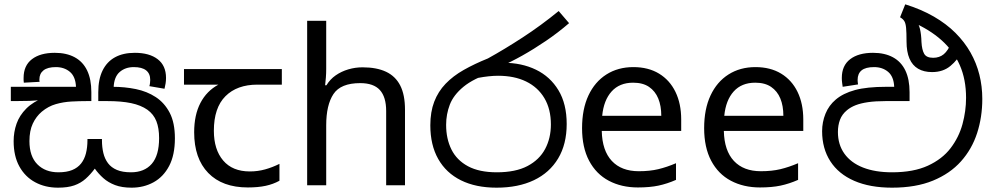

<svg xmlns="http://www.w3.org/2000/svg" viewBox="-20 -856 4594 887"><path d="M588 11Q543 11 511.5 -1Q480 -13 457.5 -33Q435 -53 418 -77Q398 -50 375.5 -30Q353 -10 323 0.5Q293 11 248 11Q189 11 142.5 -14Q96 -39 69.5 -87Q43 -135 43 -204Q43 -246 56.5 -284.5Q70 -323 101.5 -354.5Q133 -386 185 -406L187 -397Q153 -391 116 -390Q79 -389 50 -389H30V-455H331Q329 -502 303 -524Q277 -546 238 -546Q200 -546 181 -531Q162 -516 162 -489Q162 -487 162 -484Q162 -481 163 -478L90 -474Q89 -479 89 -485.5Q89 -492 89 -496Q89 -553 127.5 -582.5Q166 -612 233 -612Q287 -612 325 -591.5Q363 -571 382.5 -530.5Q402 -490 402 -430V-389H382Q347 -389 310 -387Q273 -385 238 -375Q203 -365 173 -340Q147 -318 131.5 -285Q116 -252 116 -204Q116 -134 152.5 -97Q189 -60 250 -60Q288 -60 313.5 -70.5Q339 -81 354.5 -100.5Q370 -120 377 -147.5Q384 -175 384 -208V-214H451V-208Q451 -176 457.5 -149Q464 -122 479 -102Q494 -82 520 -71Q546 -60 585 -60Q647 -60 681 -99Q715 -138 715 -218Q715 -264 702.5 -296Q690 -328 661 -349Q631 -370 586 -379.5Q541 -389 475 -389H434V-430Q434 -490 454 -530.5Q474 -571 511.5 -591.5Q549 -612 603 -612Q670 -612 708.5 -582.5Q747 -553 747 -496Q747 -483 745 -470.5Q743 -458 740 -446L670 -458Q672 -463 673 -472.5Q674 -482 674 -487Q674 -516 655 -531Q636 -546 598 -546Q559 -546 533 -523.5Q507 -501 505 -452L486 -455H501Q556 -455 607.5 -444.5Q659 -434 699.5 -407.5Q740 -381 764 -335Q788 -289 788 -217Q788 -140 761.5 -89.5Q735 -39 689.5 -14Q644 11 588 11Z M1125 10Q1007 10 942 -57Q877 -124 877 -245Q877 -325 906 -380.5Q935 -436 989 -465H830V-537H1282V-465H1169Q1075 -465 1021.5 -411.5Q968 -358 968 -252Q968 -165 1011 -114.5Q1054 -64 1134 -64Q1171 -64 1205 -73.5Q1239 -83 1271 -99V-21Q1242 -5 1207 2.5Q1172 10 1125 10Z M1487 -537Q1487 -518 1485.5 -498Q1484 -478 1482 -462H1488Q1505 -490 1531 -508Q1557 -526 1589 -535.5Q1621 -545 1655 -545Q1720 -545 1763.5 -524.5Q1807 -504 1829 -461Q1851 -418 1851 -349V0H1764V-343Q1764 -408 1735 -440Q1706 -472 1644 -472Q1554 -472 1520.5 -421.5Q1487 -371 1487 -277V0H1399V-760H1487Z M2274 11Q2178 11 2109.5 -23Q2041 -57 2004.5 -121.5Q1968 -186 1968 -277Q1968 -339 1986 -386Q2004 -433 2038.5 -469Q2073 -505 2122.5 -533Q2172 -561 2234 -586Q2310 -628 2394.5 -683Q2479 -738 2561 -805L2609 -749Q2558 -705 2502 -667Q2446 -629 2392.5 -599Q2339 -569 2294 -550L2252 -521Q2167 -493 2121 -455Q2075 -417 2058 -372.5Q2041 -328 2041 -279Q2041 -215 2065.5 -165.5Q2090 -116 2142 -88Q2194 -60 2275 -60Q2362 -60 2417 -89Q2472 -118 2498.5 -168Q2525 -218 2525 -281Q2525 -352 2495 -402.5Q2465 -453 2410.5 -479.5Q2356 -506 2281 -506Q2261 -506 2237.5 -503.5Q2214 -501 2190.5 -496.5Q2167 -492 2146 -485L2221 -555Q2238 -562 2258 -564Q2278 -566 2305 -566Q2390 -566 2456 -534Q2522 -502 2560 -439Q2598 -376 2598 -283Q2598 -190 2558.5 -124Q2519 -58 2446.5 -23.5Q2374 11 2274 11Z M2906 -546Q2975 -546 3024.5 -516Q3074 -486 3100.5 -431.5Q3127 -377 3127 -304V-251H2760Q2762 -160 2806.5 -112.5Q2851 -65 2931 -65Q2982 -65 3021.5 -74.5Q3061 -84 3103 -102V-25Q3062 -7 3022 1.5Q2982 10 2927 10Q2851 10 2792.5 -21Q2734 -52 2701.5 -113.5Q2669 -175 2669 -264Q2669 -352 2698.5 -415Q2728 -478 2781.5 -512Q2835 -546 2906 -546ZM2905 -474Q2842 -474 2805.5 -433.5Q2769 -393 2762 -321H3035Q3035 -367 3021 -401Q3007 -435 2978.5 -454.5Q2950 -474 2905 -474Z M3470 -546Q3539 -546 3588.5 -516Q3638 -486 3664.5 -431.5Q3691 -377 3691 -304V-251H3324Q3326 -160 3370.5 -112.5Q3415 -65 3495 -65Q3546 -65 3585.5 -74.5Q3625 -84 3667 -102V-25Q3626 -7 3586 1.5Q3546 10 3491 10Q3415 10 3356.5 -21Q3298 -52 3265.5 -113.5Q3233 -175 3233 -264Q3233 -352 3262.5 -415Q3292 -478 3345.5 -512Q3399 -546 3470 -546ZM3469 -474Q3406 -474 3369.5 -433.5Q3333 -393 3326 -321H3599Q3599 -367 3585 -401Q3571 -435 3542.5 -454.5Q3514 -474 3469 -474Z M4101 11Q3999 11 3926.5 -20.5Q3854 -52 3816 -111Q3778 -170 3778 -250Q3778 -292 3793.5 -330.5Q3809 -369 3841 -396Q3875 -425 3930 -440Q3985 -455 4075 -455H4111Q4109 -502 4083 -524Q4057 -546 4018 -546Q3979 -546 3960.5 -531Q3942 -516 3942 -487Q3942 -482 3942.5 -477Q3943 -472 3944 -466L3873 -455Q3872 -463 3870.5 -473Q3869 -483 3869 -496Q3869 -553 3907.5 -582.5Q3946 -612 4013 -612Q4067 -612 4105 -591.5Q4143 -571 4162.5 -530.5Q4182 -490 4182 -430V-389H4072Q4024 -389 3990 -384Q3956 -379 3933 -370Q3910 -361 3893 -347Q3870 -328 3860.5 -302.5Q3851 -277 3851 -246Q3851 -188 3881 -146Q3911 -104 3967 -82Q4023 -60 4101 -60Q4200 -60 4266.5 -90.5Q4333 -121 4371.5 -171.5Q4410 -222 4426.5 -282.5Q4443 -343 4443 -404Q4443 -489 4414 -555Q4385 -621 4329.5 -670.5Q4274 -720 4193 -755Q4180 -761 4166 -766Q4152 -771 4138 -776L4162 -836Q4236 -813 4294 -779.5Q4352 -746 4394 -704Q4436 -662 4463.5 -613.5Q4491 -565 4504.5 -511Q4518 -457 4518 -399Q4518 -315 4494 -241Q4470 -167 4419.5 -110.5Q4369 -54 4290 -21.5Q4211 11 4101 11ZM4286 -523Q4248 -523 4221.5 -538.5Q4195 -554 4181.5 -585.5Q4168 -617 4168 -664Q4168 -706 4166 -727Q4164 -748 4158 -758Q4152 -768 4140 -775L4171 -800Q4196 -784 4210 -765.5Q4224 -747 4230 -722.5Q4236 -698 4237 -662Q4239 -626 4249.5 -607.5Q4260 -589 4291 -589Q4320 -589 4340 -605.5Q4360 -622 4376 -661L4418 -611Q4405 -580 4371 -551.5Q4337 -523 4286 -523Z"/></svg>

Font: lsinhala15
Style: Book
Weight: 400
Designer: Jelle Bosma - Monotype Design Team
Foundry: Monotype Imaging Inc.
Version: Version 2.003